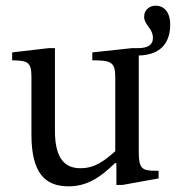

<svg xmlns="http://www.w3.org/2000/svg" viewBox="-20 -648 621 678"><path d="M540 -45H530C482 -45 470 -52 470 -111V-452C555 -454 581 -505 581 -561C581 -609 556 -628 530 -628C510 -628 489 -615 489 -589C489 -560 520 -548 520 -514C520 -488 500 -478 467 -478H446L306 -463V-435C370 -435 387 -430 387 -377V-114C347 -79 315 -54 264 -54C212 -54 174 -84 174 -186V-478H152L23 -463V-435C77 -434 91 -430 91 -376V-173C91 -37 139 10 222 10C286 10 333 -20 386 -72H391V5H413L540 -18Z"/></svg>

Font: STIX Two Math
Style: Regular
Weight: 400
Designer: Ross Mills, John Hudson & Paul Hanslow, Tiro Typeworks Ltd; with portions MicroPress Inc., with additions and correction
Foundry: Tiro Typeworks Ltd
Version: Version 2.02 b142